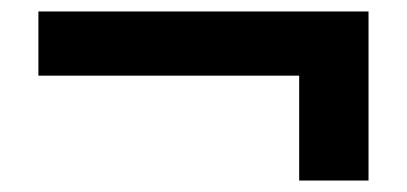

<svg xmlns="http://www.w3.org/2000/svg" viewBox="-20 -428 710 335"><path d="M502 -113V-296H47V-408H623V-113Z"/></svg>

Font: Mach Medium
Style: Regular
Weight: 500
Version: Version 1.002